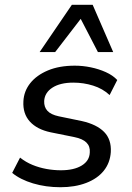

<svg xmlns="http://www.w3.org/2000/svg" viewBox="-20 -775 551 804"><path d="M233 9Q172 9 118.5 -7Q65 -23 31 -51L64 -115Q88 -96 116 -84.5Q144 -73 174.5 -67.5Q205 -62 235 -62Q290 -62 322.5 -82Q355 -102 356 -137Q358 -162 342 -178Q326 -194 291 -201L192 -221Q135 -233 105 -266Q75 -299 78 -351Q80 -393 106.5 -426.5Q133 -460 180.5 -480Q228 -500 293 -500Q327 -500 360.5 -493Q394 -486 423 -473Q452 -460 471 -440L439 -377Q410 -404 370 -416.5Q330 -429 287 -429Q232 -429 199.5 -408Q167 -387 165 -352Q164 -327 178.5 -311Q193 -295 226 -288L323 -268Q385 -254 416 -222.5Q447 -191 444 -138Q441 -93 414.5 -60Q388 -27 341 -9Q294 9 233 9ZM146 -557 281 -755H368L454 -557H390L318 -696L211 -557Z"/></svg>

Font: Nunito Sans 10pt Medium
Style: Italic
Weight: 500
Italic angle: -9°
Designer: Vernon Adams
Foundry: Vernon Adams
Version: Version 3.101;gftools[0.9.27]